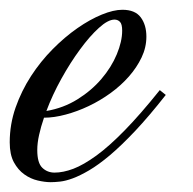

<svg xmlns="http://www.w3.org/2000/svg" viewBox="-93 -371 393 391"><path d="M18.1 -19.5Q35.6 -19.5 56.4 -27.3Q77.1 -35.2 103.3 -54.2Q129.4 -73.2 161.1 -105.7Q192.9 -138.2 232.4 -187.5L244.6 -177.7Q210.9 -134.8 182.6 -104.7Q154.3 -74.7 130.9 -54.9Q107.4 -35.2 88.6 -24.2Q69.8 -13.2 55.2 -7.8Q40.5 -2.4 29.3 -1.2Q18.1 0 10.3 0Q-1.5 0 -16.1 -3.4Q-30.8 -6.8 -43.5 -15.9Q-56.2 -24.9 -64.7 -40.5Q-73.2 -56.2 -73.2 -81.1Q-73.2 -117.7 -61.3 -151.9Q-49.3 -186 -29.8 -216.1Q-10.3 -246.1 14.4 -271Q39.1 -295.9 64.7 -313.7Q90.3 -331.5 114.3 -341.3Q138.2 -351.1 156.2 -351.1Q182.1 -351.1 193.6 -335.7Q205.1 -320.3 205.1 -296.4Q205.1 -274.4 195.3 -253.9Q185.5 -233.4 169.4 -215.1Q153.3 -196.8 132.1 -181.4Q110.8 -166 87.6 -155Q64.5 -144 40.8 -137.7Q17.1 -131.3 -3.4 -131.3Q-9.8 -112.8 -13.4 -96.2Q-17.1 -79.6 -17.1 -65.4Q-17.1 -39.1 -6.8 -29.3Q3.4 -19.5 18.1 -19.5ZM140.1 -331.1Q127 -331.1 108.4 -314.2Q89.8 -297.4 70.1 -270.5Q50.3 -243.7 32 -210.7Q13.7 -177.7 1.5 -145Q36.1 -150.9 64.7 -168.7Q93.3 -186.5 113.5 -210.2Q133.8 -233.9 144.8 -260.3Q155.8 -286.6 155.8 -308.6Q155.8 -321.8 151.4 -326.4Q147 -331.1 140.1 -331.1Z"/></svg>

Font: Dynalight
Style: Regular
Weight: 400
Version: Version 1.000